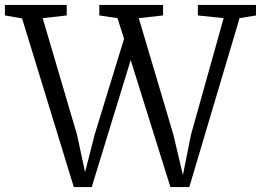

<svg xmlns="http://www.w3.org/2000/svg" viewBox="-40 -763 1064 783"><path d="M-20 -700V-743H232V-700L134 -689L274 -214L307 -61L346 -214L466 -605L439 -689L365 -700V-743H625V-700L526 -689L667 -214L706 -49L739 -214L872 -689L767 -700V-743H1004V-700L937 -689L732 0H655L493 -518L334 0H261L50 -688Z"/></svg>

Font: Merriweather Light 18pt Light
Style: Regular
Weight: 300
Version: Version 2.100